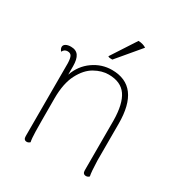

<svg xmlns="http://www.w3.org/2000/svg" viewBox="-167 -822 896 951"><g transform="rotate(30 281.0 -347.0)"><path d="M478 0Q470 8 460 8Q441 8 441 -14V-298Q440 -393 408.5 -438.5Q377 -484 307 -484Q268 -484 228 -461.5Q188 -439 160.5 -386Q133 -333 133 -247Q133 -97 134 -57Q135 -17 139 0Q131 8 121 8Q103 8 103 -14V-432Q102 -460 95.5 -471Q89 -482 73 -482Q54 -482 46 -464Q36 -475 36 -486Q36 -497 47 -503.5Q58 -510 76 -510Q106 -510 119.5 -490.5Q133 -471 133 -431V-383Q154 -443 203 -477.5Q252 -512 310 -512Q471 -512 471 -297V-87Q473 -21 478 0ZM285 -557H279Q262 -557 260 -562L351 -702Q378 -701 396 -689Z"/></g></svg>

Font: Arima Madurai Thin
Style: Regular
Weight: 250
Designer: Joana Correia and Natanael Gama
Foundry: NDISCOVER
Version: Version 1.020; ttfautohint (v1.5) -l 7 -r 28 -G 50 -x 13 -D 